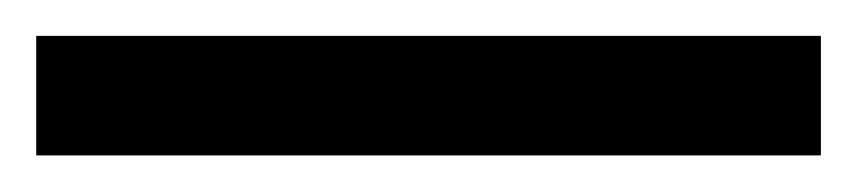

<svg xmlns="http://www.w3.org/2000/svg" viewBox="-22 70 473 106"><path d="M431.2 89.8H-2V155.8H431.2Z"/></svg>

Font: Sahel SemiBold
Style: Bold
Weight: 600
Foundry: Saber Rastikerdar (saber.rastikerdar@gmail.com)
Version: Version 3.4.0